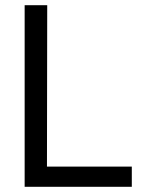

<svg xmlns="http://www.w3.org/2000/svg" viewBox="-20 -720 569 740"><path d="M161 -78 162 -700H75V0H488V-78Z"/></svg>

Font: Be Vietnam
Style: Regular
Weight: 400
Designer: Gabriel Lam
Foundry: TypeRant
Version: Version 4.000